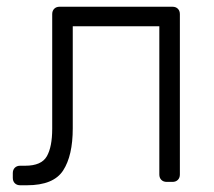

<svg xmlns="http://www.w3.org/2000/svg" viewBox="-20 -540 635 570"><path d="M157 -520H492Q502 -520 508 -514Q514 -508 514 -498V-22Q514 -12 508 -6Q502 0 492 0H475Q465 0 459 -6Q453 -12 453 -22V-462H196V-159Q196 -78 167.5 -34Q139 10 60 10H40Q30 10 24 4Q18 -2 18 -12V-26Q18 -36 24 -42Q30 -48 40 -48H55Q103 -48 119 -76Q135 -104 135 -158V-498Q135 -508 141 -514Q147 -520 157 -520Z"/></svg>

Font: Rubik
Style: Regular
Weight: 300
Designer: Hubert & Fischer
Foundry: Hubert & Fischer
Version: Version 1.100